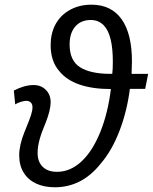

<svg xmlns="http://www.w3.org/2000/svg" viewBox="-20 -790 653 820"><path d="M62 -127.4Q62 -170.4 85 -227.5L90.8 -241.7Q106.4 -279.8 112.5 -298.6Q118.7 -317.4 118.7 -332.5Q118.7 -345.7 111.1 -352.5Q103.5 -359.4 92.8 -359.4Q83.5 -359.4 69.6 -355.2Q55.7 -351.1 44.9 -344.2L39.1 -403.3Q84.5 -426.8 123.5 -426.8Q155.3 -426.8 175.8 -406.2Q196.3 -385.7 196.3 -353.5Q196.3 -320.3 175.8 -268.1Q156.7 -222.7 148.7 -192.9Q140.6 -163.1 140.6 -136.2Q140.6 -99.1 162.4 -77.6Q184.1 -56.2 223.6 -56.2Q279.8 -56.2 327.4 -99.9Q375 -143.6 408.7 -227.1Q440.9 -307.1 453.6 -409.7Q375.5 -409.7 320.1 -428.7Q264.6 -447.8 233.9 -485.4Q196.3 -527.8 196.3 -597.2Q196.3 -646 215.8 -683.6Q235.4 -721.2 271 -743.2Q314 -770 370.6 -770Q455.1 -770 499.3 -708Q543.5 -646 543.5 -527.8L542 -474.6H612.8L600.1 -410.6H534.7Q522.5 -314.5 490 -230.2Q457.5 -146 410.2 -91.3Q330.1 9.8 213.9 9.8Q168 9.8 133.8 -6.3Q99.6 -22.5 80.8 -53.2Q62 -84 62 -127.4ZM452.1 -474.6 459.5 -475.1Q461.9 -494.6 461.9 -526.4Q461.9 -643.1 422.4 -682.6Q400.4 -704.6 367.7 -704.6Q325.7 -704.6 301.5 -676.8Q277.3 -648.9 277.3 -600.1Q277.3 -531.2 321.8 -502.9Q366.2 -474.6 452.1 -474.6Z"/></svg>

Font: Viking Open Sans
Style: Italic
Weight: 400
Italic angle: -12°
Foundry: Ascender Corporation
Version: Version 2.000